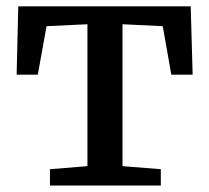

<svg xmlns="http://www.w3.org/2000/svg" viewBox="-20 -574 648 594"><path d="M134.5 0V-50.5L250.5 -60V-499L124 -493L97 -343H31.5L36.5 -554.5H570L576 -343H510L483.5 -493L359 -499V-60L477.5 -50.5V0Z"/></svg>

Font: Merriweather 20pt Medium
Style: Regular
Weight: 500
Version: Version 2.100